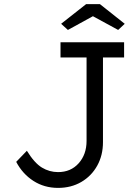

<svg xmlns="http://www.w3.org/2000/svg" viewBox="-20 -906 672 936"><path d="M263 10Q196 10 143 -24Q90 -58 59 -117L111 -171Q148 -111 184.5 -89Q221 -67 263 -67Q325 -67 363.5 -110Q402 -153 402 -219V-626H275V-700H585V-626H482V-213Q482 -149 454 -98.5Q426 -48 376.5 -19Q327 10 263 10ZM311 -760 278 -790 400 -886H467L588 -790L556 -760L433 -827Z"/></svg>

Font: Lexend Light
Style: Regular
Weight: 300
Designer: Bonnie Shaver-Troup, Thomas Jockin
Foundry: Lexend
Version: Version 1.007; ttfautohint (v1.8.3)